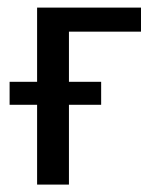

<svg xmlns="http://www.w3.org/2000/svg" viewBox="-20 -498 412 518"><path d="M80.1 -277.3V-477.5H360.4V-412.6H166V-277.3H252.9V-215.3H166V0H80.1V-215.3H5.9V-277.3Z"/></svg>

Font: Carlito
Style: Regular
Weight: 400
Designer: Lukasz Dziedzic
Foundry: tyPoland Lukasz Dziedzic
Version: Version 1.103; Beta1; all basic design good, some composites